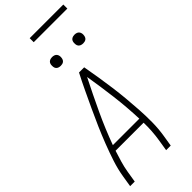

<svg xmlns="http://www.w3.org/2000/svg" viewBox="-343 -1160 1211 1211"><g transform="rotate(-45 262.5 -554.0)"><path d="M13 0 25 -74Q34 -130 52.5 -186.5Q71 -243 92.5 -298.5Q114 -354 138 -409Q162 -464 187.5 -518.5Q213 -573 238.5 -627Q264 -681 292 -735H338Q348 -681 356.5 -627Q365 -573 372.5 -518.5Q380 -464 385 -409Q390 -354 393.5 -298.5Q397 -243 396.5 -186.5Q396 -130 387 -74L375 0H334L346 -74Q352 -111 354.5 -148.5Q357 -186 356 -223H106Q94 -186 83 -148.5Q72 -111 66 -74L54 0ZM119 -260H355Q351 -367 338 -471.5Q325 -576 308 -679Q256 -576 207 -471.5Q158 -367 119 -260ZM441 -846Q431 -846 422.5 -849Q414 -852 408.5 -859Q403 -866 402 -875.5Q401 -885 402 -895Q403 -901 406 -907Q409 -913 415 -917Q421 -921 427.5 -922.5Q434 -924 440 -924Q450 -924 458.5 -921Q467 -918 472.5 -911Q478 -904 479.5 -894.5Q481 -885 479 -875Q478 -869 475 -863Q472 -857 466.5 -853Q461 -849 454 -847.5Q447 -846 441 -846ZM241 -846Q231 -846 222.5 -849Q214 -852 208.5 -859Q203 -866 202 -875.5Q201 -885 202 -895Q203 -901 206 -907Q209 -913 215 -917Q221 -921 227.5 -922.5Q234 -924 240 -924Q250 -924 258.5 -921Q267 -918 272.5 -911Q278 -904 279.5 -894.5Q281 -885 279 -875Q278 -869 275 -863Q272 -857 266.5 -853Q261 -849 254 -847.5Q247 -846 241 -846ZM525 -1072H225V-1108H525Z"/></g></svg>

Font: Iosevka Curly Extralight
Style: Italic
Weight: 200
Italic angle: -9°
Monospace: yes
Designer: Belleve Invis
Foundry: Belleve Invis
Version: Version 22.1.2; ttfautohint (v1.8.4)